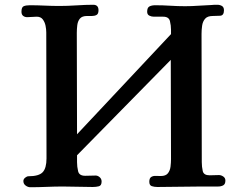

<svg xmlns="http://www.w3.org/2000/svg" viewBox="-20 -779 1040 805"><path d="M925 -22Q925 -7 916 -2Q907 3 894 3Q878 3 859 3Q840 3 823 3Q777 3 731.5 4Q686 5 640 5Q627 5 616.5 1.5Q606 -2 606 -17Q606 -32 614 -37Q622 -42 633 -41.5Q644 -41 654 -41Q675 -41 684 -52.5Q693 -64 695 -80.5Q697 -97 697 -112Q697 -216 696.5 -320Q696 -424 696 -528L303 -128V-99Q303 -80 307.5 -61Q312 -42 337 -42Q346 -42 359 -42.5Q372 -43 381 -43Q390 -43 398 -36Q406 -29 406 -18Q406 -1 394.5 2Q383 5 369 5Q338 5 307 4Q276 3 244 3Q211 3 175.5 4.5Q140 6 107 6Q97 6 87.5 -1Q78 -8 78 -20Q78 -28 85.5 -34Q93 -40 99 -40Q143 -40 159 -57Q175 -74 175 -115Q175 -247 174.5 -379Q174 -511 174 -643Q174 -656 171 -671Q168 -686 159.5 -697.5Q151 -709 134 -709Q126 -709 114 -708Q102 -707 94 -707Q84 -707 77 -712.5Q70 -718 70 -730Q70 -749 79.5 -753Q89 -757 105 -757Q136 -757 167.5 -755.5Q199 -754 230 -754Q262 -754 301 -756.5Q340 -759 371 -759Q393 -759 393 -736Q393 -721 385 -716.5Q377 -712 366 -712Q355 -712 345 -712Q324 -712 315 -701Q306 -690 304 -673.5Q302 -657 302 -641L303 -216L697 -636V-654Q697 -672 692.5 -690.5Q688 -709 664 -709Q655 -709 644.5 -709Q634 -709 625 -709Q615 -709 606 -713.5Q597 -718 597 -730Q597 -747 606.5 -752Q616 -757 631 -757Q663 -757 694 -755Q725 -753 756 -753Q784 -753 811.5 -755Q839 -757 867 -758Q872 -759 879.5 -759Q887 -759 891 -759Q902 -759 910.5 -754Q919 -749 919 -736Q919 -714 903 -713Q887 -712 872 -712Q850 -712 840 -700.5Q830 -689 827.5 -671.5Q825 -654 825 -637Q825 -503 825.5 -368Q826 -233 826 -99Q826 -80 830 -62Q834 -44 859 -44Q868 -44 878.5 -44.5Q889 -45 898 -45Q907 -45 916 -39Q925 -33 925 -22Z"/></svg>

Font: Kaisei Tokumin ExtraBold
Style: Regular
Weight: 800
Designer: Font-Kai, 金井和夫
Foundry: KAZUO KANAI
Version: Version 5.003